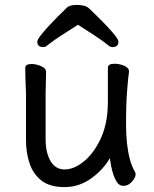

<svg xmlns="http://www.w3.org/2000/svg" viewBox="-20 -745 630 783"><path d="M140 -557Q132 -563 132 -575Q132 -582 144 -598Q156 -614 175 -635Q214 -677 253 -714Q264 -725 295 -725Q309 -725 322.5 -721.5Q336 -718 343 -711Q355 -699 375 -680Q424 -632 448 -602Q463 -583 463 -575Q463 -563 455 -557Q449 -553 439 -553Q429 -553 422 -560Q397 -580 364 -601.5Q331 -623 298 -644Q265 -623 231.5 -601.5Q198 -580 173 -560Q166 -553 156 -553Q146 -553 140 -557ZM510 -94Q518 -65 531 -43Q533 -40 533 -34Q533 -21 518 -4Q503 13 483 13Q467 13 457 -2Q437 -32 428 -100Q402 -55 358 -22Q306 18 244 18Q182 18 148 -9.5Q114 -37 100 -80.5Q86 -124 86 -172V-365Q86 -371 85 -391Q83 -432 83 -468Q83 -484 109 -484Q126 -484 146 -476Q168 -467 168 -451Q168 -443 167 -410Q166 -377 166 -365V-177Q166 -123 186 -88.5Q206 -54 243.5 -54Q281 -54 320 -85Q359 -116 387 -172Q415 -228 419 -301Q420 -316 420 -341V-469Q420 -485 447 -485Q465 -485 484 -478Q506 -469 506 -454V-452V-451Q503 -433 498.5 -377Q494 -321 494 -237.5Q494 -154 510 -94Z"/></svg>

Font: Moon Stars Kai
Style: Bold
Weight: 700
Designer: GuiWonder
Version: Version 1.101